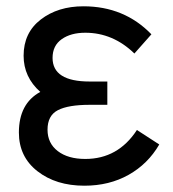

<svg xmlns="http://www.w3.org/2000/svg" viewBox="-20 -575 551 610"><path d="M415 -162 486 -116Q450 -54 388.5 -19.5Q327 15 248 15Q158 15 99 -31Q40 -77 40 -154Q40 -246 108 -283Q55 -330 55 -398Q55 -471 109.5 -513Q164 -555 245 -555Q375 -555 461 -466L407 -405Q339 -471 251 -471Q205 -471 176 -450.5Q147 -430 147 -391Q147 -316 265 -316H321V-242H265Q197 -242 164 -225Q131 -208 131 -163Q131 -120 163.5 -95Q196 -70 251 -70Q355 -70 415 -162Z"/></svg>

Font: Manrope Medium
Style: Medium
Weight: 500
Designer: Mikhail Sharanda
Foundry: Mikhail Sharanda
Version: Version 4.000;hotconv 1.0.109;makeotfexe 2.5.65596